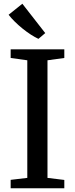

<svg xmlns="http://www.w3.org/2000/svg" viewBox="-20 -1007 400 1027"><path d="M126 -55.5V-684.5L37 -697V-743H324V-697L234 -684.5V-55.5L324 -44.5V0H37V-45ZM185 -799.5Q167 -807.5 144.8 -822Q122.5 -836.5 100.2 -854.5Q78 -872.5 58.8 -891.5Q39.5 -910.5 26 -928L99.5 -987L222 -830L186 -799.5Z"/></svg>

Font: Merriweather 36pt
Style: Regular
Weight: 400
Designer: Eben Sorkin
Foundry: Eben Sorkin
Version: Version 2.100